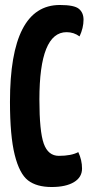

<svg xmlns="http://www.w3.org/2000/svg" viewBox="-20 -735 365 770"><path d="M220 -715Q278 -715 296.5 -699.5Q315 -684 315 -656Q315 -623 299 -589Q276 -606 247 -606Q138 -606 138 -336Q138 -208 155.5 -159Q173 -110 216 -110Q266 -110 294 -125Q309 -93 309 -59Q309 -24 276.5 -4.5Q244 15 187 15Q127 15 92.5 -11.5Q58 -38 39 -114Q20 -190 20 -327Q20 -715 220 -715Z"/></svg>

Font: Yanone Kaffeesatz Bold
Style: Regular
Weight: 700
Designer: Yanone (Cyrillic: Daniel Pouzeot)
Foundry: Yanone
Version: Version 1.003;PS 001.003;hotconv 1.0.88;makeotf.lib2.5.64775